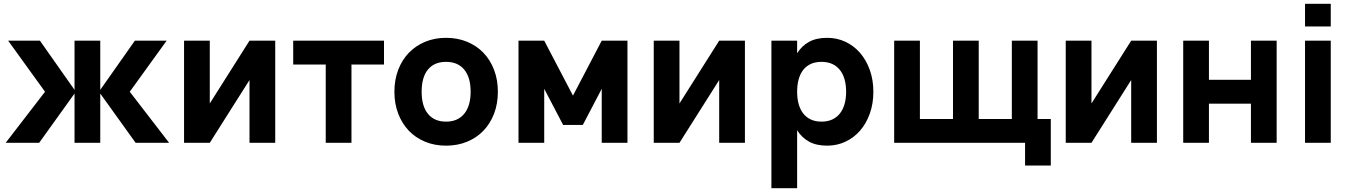

<svg xmlns="http://www.w3.org/2000/svg" viewBox="-20 -755 7135 1015"><path d="M374 -260.5 187 0H10L218 -270L23 -540H191L374 -280V-540H510V-280L693 -540H861L666 -270L874 0H697L510 -260.5V0H374Z M1435 -540V0H1299V-332L1089 0H953V-540H1089V-208L1299 -540Z M1702 0V-414H1530V-540H2010V-414H1838V0Z M2338 15Q2277.5 15 2227.2 -5.8Q2177 -26.5 2141 -64.2Q2105 -102 2085 -154.5Q2065 -207 2065 -270Q2065 -333 2085 -385.5Q2105 -438 2141 -475.5Q2177 -513 2227.2 -534Q2277.5 -555 2338 -555Q2399 -555 2449.2 -534.2Q2499.5 -513.5 2535.8 -475.8Q2572 -438 2592 -385.5Q2612 -333 2612 -270Q2612 -207 2592 -154.5Q2572 -102 2535.8 -64.2Q2499.5 -26.5 2449.2 -5.8Q2399 15 2338 15ZM2338 -112Q2400 -112 2434 -153.5Q2468 -195 2468 -270Q2468 -346 2434.2 -387Q2400.5 -428 2338 -428Q2275.5 -428 2242.2 -387.2Q2209 -346.5 2209 -270Q2209 -194 2242.5 -153Q2276 -112 2338 -112Z M2721 0V-540H2857L3009 -249.5L3161 -540H3297V0H3161V-285.5L3061 -94.5H2957L2857 -285.5V0Z M3918 -540V0H3782V-332L3572 0H3436V-540H3572V-208L3782 -540Z M4058 240V-540H4194V-473.5Q4218 -512 4256.5 -533.5Q4295 -555 4353 -555Q4405 -555 4449.5 -534Q4494 -513 4526.8 -475.2Q4559.5 -437.5 4578.2 -385Q4597 -332.5 4597 -270Q4597 -207 4578.2 -154.5Q4559.5 -102 4526.8 -64.5Q4494 -27 4449.5 -6Q4405 15 4353 15Q4295 15 4256.5 -6.5Q4218 -28 4194 -66.5V240ZM4323 -112Q4355.5 -112 4380 -123.5Q4404.5 -135 4420.8 -156Q4437 -177 4445 -206Q4453 -235 4453 -270Q4453 -306 4444.8 -335.2Q4436.5 -364.5 4420.2 -385Q4404 -405.5 4379.8 -416.8Q4355.5 -428 4323 -428Q4289.5 -428 4265.2 -416.5Q4241 -405 4225.2 -384.2Q4209.5 -363.5 4201.8 -334.5Q4194 -305.5 4194 -270Q4194 -233.5 4202.2 -204.2Q4210.5 -175 4226.8 -154.5Q4243 -134 4267 -123Q4291 -112 4323 -112Z M5399 120V0H4707V-540H4843V-126H5018V-540H5154V-126H5329V-540H5465V-126H5535V120Z M6096 -540V0H5960V-332L5750 0H5614V-540H5750V-208L5960 -540Z M6235 0V-540H6371V-333H6593V-540H6729V0H6593V-207H6371V0Z M6879 -615V-735H7015V-615ZM6879 0V-540H7015V0Z"/></svg>

Font: Vela Sans ExtBd
Style: Regular
Weight: 800
Designer: Principal design: Mikhail Sharanda - project Manrope.
Design modification: Ravid Balaliev
Foundry: Mikhail Sharanda
Version: Version 1.001